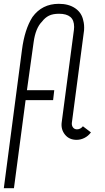

<svg xmlns="http://www.w3.org/2000/svg" viewBox="-36 -723 552 1005"><path d="M134 -634Q184 -703 272 -703Q324 -703 358 -679.5Q392 -656 400 -615Q406 -594 404 -564L340 -79Q339 -65 346.5 -55.5Q354 -46 367 -46Q385 -46 398 -62L440 -30Q426 -11 406 -1Q386 9 365 9Q326 9 304 -18.5Q282 -46 287 -83L351 -567Q352 -572 352 -582Q352 -618 332 -634.5Q312 -651 273 -651Q241 -651 220.5 -641Q200 -631 184 -610Q150 -576 140 -502L105 -251H248L242 -199H98L37 262H-16L79 -462Q93 -570 134 -634Z"/></svg>

Font: Bellota Text
Style: Italic
Weight: 400
Italic angle: -7.5°
Designer: Kemie Guaida
Foundry: Kemie Guaida
Version: Version 4.001